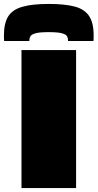

<svg xmlns="http://www.w3.org/2000/svg" viewBox="-50 -954 495 974"><path d="M59 0V-700H336V0ZM197 -934Q278 -934 328 -921Q378 -908 401.5 -873.5Q425 -839 425 -775Q425 -768 425 -760.5Q425 -753 424 -746H295Q295 -749 295 -751Q295 -760 290.5 -769.5Q286 -779 265 -785Q244 -791 197 -791Q150 -791 129.5 -785Q109 -779 104 -769.5Q99 -760 99 -751V-746H-29Q-30 -753 -30 -760.5Q-30 -768 -30 -775Q-30 -836 -8.5 -870.5Q13 -905 63 -919.5Q113 -934 197 -934Z"/></svg>

Font: Georama Extended Black
Style: Regular
Weight: 900
Width: 7
Designer: Jean-Baptiste Levee
Foundry: Production Type
Version: Version 1.000